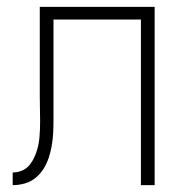

<svg xmlns="http://www.w3.org/2000/svg" viewBox="-20 -540 540 560"><path d="M17 0V-37Q29 -37 40.5 -41Q52 -45 60.5 -53Q69 -61 75 -71.5Q81 -82 85 -93Q89 -104 91.5 -115.5Q94 -127 95 -138.5Q96 -150 96.5 -162Q97 -174 97 -186Q97 -205 96.5 -223.5Q96 -242 96 -261V-520H431V0H391V-483H136V-223Q136 -205 136 -187Q136 -169 135 -151Q134 -133 131 -115.5Q128 -98 122.5 -81Q117 -64 107.5 -48.5Q98 -33 84 -21.5Q70 -10 52.5 -5Q35 0 17 0Z"/></svg>

Font: Iosevka SS18 Extralight
Style: Regular
Weight: 200
Monospace: yes
Designer: Belleve Invis
Foundry: Belleve Invis
Version: Version 25.1.1; ttfautohint (v1.8.4)